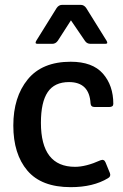

<svg xmlns="http://www.w3.org/2000/svg" viewBox="-20 -761 508 793"><path d="M149 -254Q149 -72 290 -72Q335 -72 395 -99Q410 -105 416 -90L434 -46Q439 -32 426 -25Q365 12 272 12Q151 12 93 -56.5Q35 -125 35 -242.5Q35 -360 94.5 -433Q154 -506 272 -506Q362 -506 405 -457Q448 -408 448 -332Q448 -319 431 -319H371Q355 -319 354 -334Q349 -422 265 -422Q205 -422 177 -380.5Q149 -339 149 -254ZM196 -580H137Q127 -580 127 -584Q127 -588 130 -593L214 -728Q223 -741 237 -741H313Q327 -741 336 -728L420 -593Q423 -588 423 -584Q423 -580 413 -580H354Q339 -580 331 -592L273 -677L219 -593Q210 -580 196 -580Z"/></svg>

Font: Crete Round
Style: Regular
Weight: 400
Designer: Veronika Burian
Foundry: TypeTogether
Version: Version 1.001